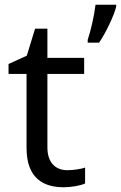

<svg xmlns="http://www.w3.org/2000/svg" viewBox="-20 -780 510 810"><path d="M470 -751V-760H383C378 -717 363 -650 350 -612V-600H398C428 -644 461 -715 470 -751ZM264 -62C215 -62 180 -93 180 -158V-468H335V-536H180V-659H128L93 -545L16 -510V-468H92V-156C92 -26 165 10 249 10C281 10 320 3 339 -6V-73C322 -67 290 -62 264 -62Z"/></svg>

Font: Noto Sans Cypriot
Style: Regular
Weight: 400
Designer: Monotype Design Team
Foundry: Monotype Imaging Inc.
Version: Version 2.002